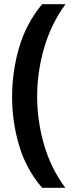

<svg xmlns="http://www.w3.org/2000/svg" viewBox="-20 -742 362 920"><path d="M38 -278Q38 -400 72 -515.5Q106 -631 182 -722H294Q225 -628 191.5 -512.5Q158 -397 158 -279Q158 -163 191 -49Q224 65 293 158H182Q106 70 72 -43.5Q38 -157 38 -278Z"/></svg>

Font: Noto Sans Cherokee SemiBold
Style: Regular
Weight: 600
Designer: Monotype Design Team
Foundry: Monotype Imaging Inc.
Version: Version 2.001; ttfautohint (v1.8.4.7-5d5b)